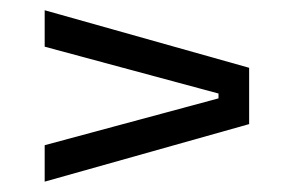

<svg xmlns="http://www.w3.org/2000/svg" viewBox="-20 -497 556 373"><path d="M404.5 -305.9V-315.3L66.8 -406.3V-477.1L464 -365.3V-255.9L66.8 -144.1V-214.9Z"/></svg>

Font: Anek Malayalam Medium
Style: Regular
Weight: 500
Designer: Maithili Shingre (Malayalam) & Yesha Goshar (Latin)
Foundry: Ek Type
Version: Version 1.003